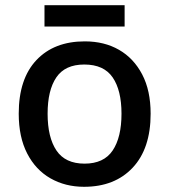

<svg xmlns="http://www.w3.org/2000/svg" viewBox="-20 -708 650 738"><path d="M559 -271Q559 -137 490 -63.5Q421 10 303 10Q231 10 174 -22.5Q117 -55 84.5 -118Q52 -181 52 -271Q52 -405 120 -477Q188 -549 306 -549Q381 -549 437.5 -516.5Q494 -484 526.5 -422Q559 -360 559 -271ZM163 -271Q163 -180 197 -129.5Q231 -79 305 -79Q379 -79 413 -129.5Q447 -180 447 -271Q447 -361 413 -410.5Q379 -460 304 -460Q230 -460 196.5 -410.5Q163 -361 163 -271ZM459 -688V-606H151V-688Z"/></svg>

Font: Noto Sans Adlam Medium
Style: Regular
Weight: 500
Version: Version 3.001